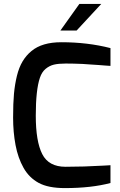

<svg xmlns="http://www.w3.org/2000/svg" viewBox="-20 -956 614 982"><path d="M141 -695Q195 -740 294 -740Q428 -740 545 -710V-619Q545 -619 537 -619.5Q529 -620 515.5 -621Q502 -622 484 -623.5Q466 -625 445 -626Q424 -627 402 -629Q354 -631 316.5 -631Q279 -631 256 -625.5Q233 -620 213.5 -604Q194 -588 184 -558Q163 -496 163 -364.5Q163 -233 196 -168Q229 -103 315 -103Q408 -103 511 -109L545 -111V-20Q447 6 312 6Q227 6 178 -20.5Q129 -47 100.5 -97.5Q72 -148 59.5 -214Q47 -280 47 -354.5Q47 -429 51.5 -477Q56 -525 66.5 -568Q77 -611 95.5 -642Q114 -673 141 -695ZM289 -800 386 -936H498L372 -800Z"/></svg>

Font: Exo
Style: DemiBold
Weight: 600
Designer: Natanael Gama
Version: Version 1.00